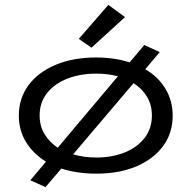

<svg xmlns="http://www.w3.org/2000/svg" viewBox="-20 -702 790 785"><path d="M166 63 104 35 168 -41Q116 -73 86.5 -121Q57 -169 57 -229Q57 -300 96.5 -353.5Q136 -407 207.5 -437Q279 -467 374 -467Q448 -467 510 -447L570 -518L633 -489L574 -419Q627 -388 656.5 -339Q686 -290 686 -229Q686 -158 647 -105Q608 -52 538 -22Q468 8 374 8Q295 8 231 -13ZM142 -230Q142 -187 162 -154Q182 -121 216 -98L462 -390Q421 -401 374 -401Q308 -401 255.5 -380.5Q203 -360 172.5 -321.5Q142 -283 142 -230ZM374 -58Q439 -58 490.5 -79Q542 -100 571.5 -138.5Q601 -177 601 -230Q601 -273 581 -306.5Q561 -340 526 -362L279 -71Q323 -58 374 -58ZM354 -507 302 -543 423 -682 491 -632Z"/></svg>

Font: Inconsolata ExtraExpanded Thin
Style: Regular
Weight: 100
Width: 8
Monospace: yes
Designer: Raph Levien, Cyreal, Brenton Simpson
Foundry: Raph Levien, Cyreal, Google
Version: Version 3.100; ttfautohint (v1.8.4.7-5d5b)